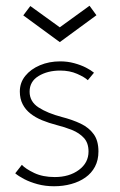

<svg xmlns="http://www.w3.org/2000/svg" viewBox="-20 -636 419 668"><path d="M189.5 -422.5Q215 -422.5 238 -416.2Q261 -410 279 -400.8Q297 -391.5 307 -383L285.5 -357Q274.5 -367.5 248.5 -379Q222.5 -390.5 189.5 -390.5Q145.5 -390.5 114.2 -371.5Q83 -352.5 83 -317Q83 -282.5 114.2 -262.2Q145.5 -242 195 -229Q232 -219.5 260.8 -205.8Q289.5 -192 306 -169.2Q322.5 -146.5 322.5 -109Q322.5 -79 310.5 -56.2Q298.5 -33.5 277.2 -18.5Q256 -3.5 228 4.2Q200 12 168 12Q137.5 12 110.8 4.8Q84 -2.5 64 -13Q44 -23.5 33 -33L56 -62.5Q69 -48.5 99 -34.2Q129 -20 170.5 -20Q221 -20 254.5 -44.8Q288 -69.5 288 -109Q288 -138.5 272 -156Q256 -173.5 230.5 -183.8Q205 -194 177 -201Q150 -208 126.8 -217.5Q103.5 -227 86 -240.8Q68.5 -254.5 58.8 -273.5Q49 -292.5 49 -317.5Q49 -348.5 68 -372Q87 -395.5 119 -409Q151 -422.5 189.5 -422.5ZM188 -489.5 61 -582.5 85.5 -615 188 -541 291.5 -616 315.5 -583Z"/></svg>

Font: League Spartan Thin Thin
Style: Regular
Weight: 250
Version: Version 2.002